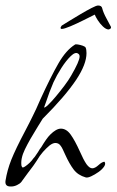

<svg xmlns="http://www.w3.org/2000/svg" viewBox="-27 -618 423 697"><path d="M11 59Q-10 59 -7 38Q-1 0 14 -38Q22 -58 34.5 -84Q47 -110 64 -142Q73 -159 79.5 -172Q86 -185 90 -193Q97 -207 104.5 -223Q112 -239 120 -258Q158 -341 185.5 -388.5Q213 -436 245 -456Q247 -458 256 -456.5Q265 -455 273.5 -452Q282 -449 284 -445Q287 -438 287 -425Q287 -385 250 -329Q230 -299 199.5 -263.5Q169 -228 128 -187L110 -158Q80 -110 63.5 -76Q47 -42 51 -16Q53 -10 56 -10Q59 -10 66 -15Q73 -20 80.5 -27Q88 -34 95 -44Q100 -49 103.5 -55Q107 -61 111 -66Q117 -77 123 -84Q142 -116 155 -129Q177 -151 194 -151Q214 -151 229.5 -129.5Q245 -108 263 -68Q276 -38 287 -22Q298 -7 308 -7Q318 -7 331 -19Q343 -30 352 -31Q358 -24 351 -13.5Q344 -3 330.5 6.5Q317 16 304 22Q291 28 284 26Q256 18 240.5 -2.5Q225 -23 210 -56Q205 -67 201 -75.5Q197 -84 193 -89Q186 -99 174 -99Q165 -99 153 -90Q141 -80 129 -66.5Q117 -53 106 -34Q99 -24 95.5 -18.5Q92 -13 90 -11Q85 -4 74.5 9.5Q64 23 50 43Q45 49 34.5 54Q24 59 14 59ZM133 -228Q136 -226 148 -237.5Q160 -249 175.5 -267.5Q191 -286 206.5 -306.5Q222 -327 231 -343Q262 -396 262 -413Q262 -420 257 -423Q247 -431 230 -414.5Q213 -398 196 -371.5Q179 -345 167 -319Q160 -303 152.5 -283Q145 -263 140 -247.5Q135 -232 133 -228ZM366 -511Q357 -512 346.5 -522Q336 -532 328 -544.5Q320 -557 317 -565Q301 -557 276 -544.5Q251 -532 228.5 -522.5Q206 -513 197 -513Q193 -513 193 -517Q193 -519 194.5 -521Q196 -523 197 -525Q205 -530 224.5 -542Q244 -554 266 -567Q288 -580 305.5 -589Q323 -598 329 -598Q342 -598 344 -588Q348 -572 359.5 -551Q371 -530 375 -522Q376 -521 376 -518Q376 -515 372.5 -513Q369 -511 366 -511Z"/></svg>

Font: Allison
Style: Regular
Weight: 400
Designer: Robert E. Leuschke
Foundry: Robert E. Leuschke
Version: Version 1.010; ttfautohint (v1.8.3)